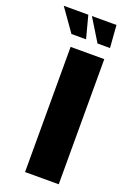

<svg xmlns="http://www.w3.org/2000/svg" viewBox="-212 -802 567 852"><g transform="rotate(20 71.5 -376.0)"><path d="M25 0V-591H184V0ZM191 -646H132L67 -752H183ZM78 -646H9L-66 -752H50Z"/></g></svg>

Font: Alumni Sans Black
Style: Regular
Weight: 900
Designer: Robert E. Leuschke
Foundry: Robert E. Leuschke
Version: Version 1.018